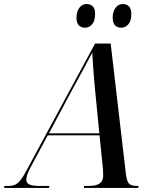

<svg xmlns="http://www.w3.org/2000/svg" viewBox="-79 -929 763 949"><path d="M-59 0 -57 -10H-37Q-18 -10 -4.5 -16Q9 -22 23 -39.5Q37 -57 55 -92L391 -714H468L542 -80Q546 -38 556.5 -24Q567 -10 595 -10H606L604 0H335L337 -10H361Q431 -10 431 -59Q431 -67 430.5 -76Q430 -85 430 -93L413 -260H157L72 -102Q51 -62 51 -41Q51 -24 66.5 -17Q82 -10 116 -10H165L163 0ZM275 -480 163 -270H412L392 -473Q389 -502 386 -539.5Q383 -577 380.5 -612Q378 -647 377 -669Q360 -636 332.5 -585.5Q305 -535 275 -480ZM521 -792Q501 -792 489.5 -804Q478 -816 478 -842Q478 -870 491.5 -889.5Q505 -909 528 -909Q547 -909 558.5 -897.5Q570 -886 570 -860Q570 -825 555 -808.5Q540 -792 521 -792ZM342 -792Q322 -792 310.5 -804Q299 -816 299 -842Q299 -870 312.5 -889.5Q326 -909 349 -909Q368 -909 379.5 -897.5Q391 -886 391 -861Q391 -825 376 -808.5Q361 -792 342 -792Z"/></svg>

Font: Noto Serif Display SemiCondensed Medium
Style: Italic
Weight: 500
Width: 4
Italic angle: -12°
Designer: Monotype Design Team
Foundry: Monotype Imaging Inc.
Version: Version 2.009